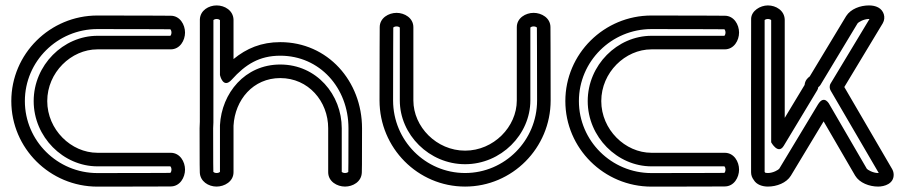

<svg xmlns="http://www.w3.org/2000/svg" viewBox="-20 -663 3338 708"><path d="M609.4 -605C609.3 -605 500.9 -605.8 339.3 -605.8C164.1 -605.8 21.7 -464.4 21.7 -290.3C21.7 -116.2 164.1 25.2 339.3 25.2C500.9 25.2 609.4 24.5 609.4 24.5C643.6 24.5 662.3 -8.5 662.3 -37.6C662.3 -66.7 643.7 -99.6 609.3 -99.6C609.3 -99.6 450.8 -99.6 339.3 -99.6C242.1 -99.6 154.2 -185.1 154.2 -290.3C154.2 -395.5 242.1 -481 339.3 -481C450.8 -481 609.3 -481 609.3 -481C643.7 -481 662.3 -513.9 662.3 -543C662.3 -572.1 643.6 -605 609.4 -605ZM608.2 -555.1C609.5 -553.9 612.3 -549.7 612.3 -543C612.3 -536.1 609.2 -531.8 608.3 -530.9C594.1 -531 445.5 -531 339.3 -531C213.5 -531 104.2 -422.9 104.2 -290.3C104.2 -157.7 213.5 -49.6 339.3 -49.6C445.8 -49.6 595.5 -49.6 608.3 -49.6C609.5 -48.5 612.3 -44.3 612.3 -37.6C612.3 -30.7 609.2 -26.4 608.3 -25.5C596.8 -25.5 491.8 -24.8 339.3 -24.8C191.5 -24.8 71.7 -144.1 71.7 -290.3C71.7 -436.5 191.5 -555.8 339.3 -555.8C492.3 -555.8 597.8 -555.1 608.2 -555.1Z M778.8 -25C771.9 -25 767.7 -28 766.7 -29.1C766.5 -35.3 766 -58.9 766 -190C766 -197.2 766.3 -204.3 766.9 -211.4C766.9 -212 766.9 -212.8 766.9 -213.3C766.9 -371.2 766.9 -575.6 767 -588.9C768.1 -590.2 772.3 -593 779 -593C786.5 -593 790.5 -589.5 791.1 -588.7V-386.2C791.1 -386.2 802.4 -333.4 834.7 -369.4C885.2 -425.6 936.5 -457.6 1013.5 -457.6C1158.5 -457.6 1265 -339.5 1265 -190C1265 -58 1264.5 -34.8 1264.3 -29.1C1263.1 -27.8 1258.9 -25 1252.2 -25C1245.3 -25 1241 -28.1 1240.2 -29C1240.2 -37.3 1240.2 -88.1 1240.2 -190C1240.2 -313.5 1147.7 -425.1 1013.5 -425.1C882.9 -425.1 797.4 -319.4 791.1 -201.6C791.1 -201.1 791.1 -200.5 791.1 -200.2V-29C790 -27.8 785.6 -25 778.8 -25ZM778.5 25C807.7 25 841.1 6.4 841.1 -28V-199.6C846.5 -295.1 913.4 -375.1 1013.5 -375.1C1117.1 -375.1 1190.2 -289.5 1190.2 -190C1190.2 -78.5 1190.2 -28 1190.2 -28C1190.2 6.4 1223.1 25 1252.2 25C1280.9 25 1313 7.6 1314.2 -26.9C1314.5 -30.7 1315 -47.2 1315 -190C1315 -363.5 1188.8 -507.6 1013.5 -507.6C943.6 -507.6 889.2 -484.7 841.1 -445.2V-590.4C840.1 -624.3 808.7 -643 779 -643C750.3 -643 718.3 -625.4 717 -591.3C716.8 -585.8 716.9 -378.5 716.9 -214.3C716.5 -208.2 716 -197.9 716 -190C716 -48.1 716.5 -31 716.8 -26.9C718 5.6 748.4 25 778.5 25Z M2009.8 -562.7C2009.8 -597.1 1976.8 -615.6 1947.7 -615.6C1918.6 -615.6 1885.7 -597 1885.7 -562.6C1885.7 -562.6 1885.7 -404.1 1885.7 -292.6C1885.7 -195.4 1800.2 -107.5 1695 -107.5C1589.8 -107.5 1504.3 -195.4 1504.3 -292.6C1504.3 -404.1 1504.3 -562.6 1504.3 -562.6C1504.3 -597 1471.4 -615.6 1442.3 -615.6C1413.2 -615.6 1380.2 -596.9 1380.2 -562.7C1380.2 -562.7 1379.5 -454.2 1379.5 -292.6C1379.5 -117.4 1520.9 25 1695 25C1869.1 25 2010.5 -117.4 2010.5 -292.6C2010.5 -454.2 2009.8 -562.7 2009.8 -562.7ZM1959.8 -561.6C1959.8 -550.1 1960.5 -445.1 1960.5 -292.6C1960.5 -144.8 1841.2 -25 1695 -25C1548.8 -25 1429.5 -144.8 1429.5 -292.6C1429.5 -445.6 1430.2 -551.1 1430.2 -561.6C1431.4 -562.8 1435.6 -565.6 1442.3 -565.6C1449.2 -565.6 1453.5 -562.5 1454.3 -561.6C1454.3 -547.4 1454.3 -398.8 1454.3 -292.6C1454.3 -166.8 1562.4 -57.5 1695 -57.5C1827.6 -57.5 1935.7 -166.8 1935.7 -292.6C1935.7 -399.1 1935.7 -548.8 1935.7 -561.6C1936.8 -562.8 1941 -565.6 1947.7 -565.6C1954.6 -565.6 1958.9 -562.5 1959.8 -561.6Z M2652.4 -605C2652.3 -605 2543.9 -605.8 2382.3 -605.8C2207.1 -605.8 2064.7 -464.4 2064.7 -290.3C2064.7 -116.2 2207.1 25.2 2382.3 25.2C2543.9 25.2 2652.4 24.5 2652.4 24.5C2686.6 24.5 2705.3 -8.5 2705.3 -37.6C2705.3 -66.7 2686.7 -99.6 2652.3 -99.6C2652.3 -99.6 2493.8 -99.6 2382.3 -99.6C2285.1 -99.6 2197.2 -185.1 2197.2 -290.3C2197.2 -395.5 2285.1 -481 2382.3 -481C2493.8 -481 2652.3 -481 2652.3 -481C2686.7 -481 2705.3 -513.9 2705.3 -543C2705.3 -572.1 2686.6 -605 2652.4 -605ZM2651.2 -555.1C2652.5 -553.9 2655.3 -549.7 2655.3 -543C2655.3 -536.1 2652.2 -531.8 2651.3 -530.9C2637.1 -531 2488.5 -531 2382.3 -531C2256.5 -531 2147.2 -422.9 2147.2 -290.3C2147.2 -157.7 2256.5 -49.6 2382.3 -49.6C2488.8 -49.6 2638.5 -49.6 2651.3 -49.6C2652.5 -48.5 2655.3 -44.3 2655.3 -37.6C2655.3 -30.7 2652.2 -26.4 2651.3 -25.5C2639.8 -25.5 2534.8 -24.8 2382.3 -24.8C2234.5 -24.8 2114.7 -144.1 2114.7 -290.3C2114.7 -436.5 2234.5 -555.8 2382.3 -555.8C2535.3 -555.8 2640.8 -555.1 2651.2 -555.1Z M3269.1 -40.7C3267.3 -43.9 3128.7 -282 3093.4 -342.1L3235.3 -577.4C3247.5 -598.9 3238.8 -624.6 3218.6 -635.4C3208.3 -640.9 3196.7 -643 3184.3 -643C3152.1 -643 3117 -630.1 3100.2 -603.7C3097 -598.7 3037.8 -500.5 2965.8 -381C2957.7 -375.5 2948.5 -365.9 2947 -349.8L2873.7 -228.3V-590.4C2872.8 -624.3 2841.3 -643 2811.7 -643C2783 -643 2750.8 -623 2749.8 -594.2C2749.3 -580.5 2749.6 -30.6 2749.6 -28C2749.6 -16.9 2753 -8 2759.8 1.1C2769.9 18.1 2791.5 25 2811.7 25C2844 25 2880.2 11.5 2896.3 -15.1L3017.1 -215.4L3133.4 -15.3C3149.5 11.4 3185.6 25 3218.1 25C3241.3 25 3276.1 14.7 3275.4 -19.4C3275.3 -27.4 3272.6 -35 3269.1 -40.7ZM3220.4 -25C3218.3 -25 3219.1 -25 3218.1 -25C3198.4 -25 3178.5 -37.4 3176.4 -40.7L3039.1 -277C3039.1 -277 3019.9 -317 2996 -277.4L2853.5 -40.9C2851.4 -37.5 2831.6 -25 2811.7 -25C2806.6 -25 2802.9 -25.9 2801.7 -26.3C2801 -27.4 2800 -28.7 2799.6 -29.1C2799.6 -56.9 2799.5 -567.1 2799.6 -588.9C2800.7 -590.2 2805 -593 2811.7 -593C2819.2 -593 2823.1 -589.5 2823.7 -588.7V-138.3C2823.7 -138.3 2849.4 -91 2870.1 -125.4C2905.5 -184.2 2950.6 -258.9 2993.8 -330.6C2995.8 -333.9 2996.9 -337.7 2997.3 -341.4C3000.9 -343.8 3003.6 -346.9 3005.2 -349.5C3075.4 -466 3138 -569.7 3142.2 -576.7C3142.8 -577.5 3142 -576.2 3142.5 -577.1C3144.5 -580.5 3164.3 -593 3184.3 -593C3184.9 -593 3186.2 -593 3186.3 -593L3042.9 -355.1C3037.8 -346.6 3038.8 -335.9 3043.2 -328.7C3052.9 -312.8 3191.2 -75.2 3220.4 -25Z"/></svg>

Font: Hi.
Style: Regular
Weight: 400
Designer: Mew Too, Robert Jablonski
Foundry: Cannot Into Space Fonts
Version: Version 1.996